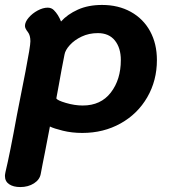

<svg xmlns="http://www.w3.org/2000/svg" viewBox="-37 -533 687 777"><path d="M598 -290Q598 -207 559 -139.5Q520 -72 451 -33.5Q382 5 296 5Q254 5 217.5 -4Q181 -13 165 -21L145 83Q140 106 136 128Q132 150 128 170Q124 194 100.5 209Q77 224 45 224Q17 224 0 212.5Q-17 201 -17 179Q-17 174 -15 164Q3 89 31 -65Q32 -69 41 -116Q46 -140 66 -243Q86 -346 86 -366Q86 -390 76 -403Q64 -418 64 -428Q64 -444 79 -461.5Q94 -479 115.5 -490.5Q137 -502 156 -502Q171 -502 181 -492Q199 -474 210 -446Q236 -475 278 -494Q320 -513 376 -513Q442 -513 492.5 -485Q543 -457 570.5 -406.5Q598 -356 598 -290ZM452 -290Q452 -339 428 -369Q404 -399 359 -399Q323 -399 293.5 -385Q264 -371 245.5 -350.5Q227 -330 224 -312Q212 -252 201 -189L191 -135Q194 -127 229.5 -116.5Q265 -106 298 -106Q371 -106 411.5 -158.5Q452 -211 452 -290Z"/></svg>

Font: Mali
Style: Bold Italic
Weight: 700
Italic angle: -10°
Version: Version 1.000; ttfautohint (v1.6)